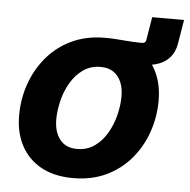

<svg xmlns="http://www.w3.org/2000/svg" viewBox="-49 -694 744 753"><g transform="rotate(5 323.0 -317.0)"><path d="M334.5 -459.5 349.1 -548.3Q366.7 -548.3 384.3 -547.1Q401.9 -545.9 419.7 -544.4Q437.5 -543 454.6 -542Q471.7 -541 488.3 -541Q502.9 -541 504.9 -553.7L520 -645H645.5L629.9 -551.3Q624.5 -517.6 606.4 -496.8Q588.4 -476.1 561.8 -466.3Q535.2 -456.5 503.4 -456.5Q461.9 -456.5 418.9 -458Q376 -459.5 334.5 -459.5ZM265.6 10.7Q192.4 10.7 140.6 -17.3Q88.9 -45.4 61.3 -96.4Q33.7 -147.5 33.7 -215.8Q33.7 -281.7 54.9 -341.6Q76.2 -401.4 116 -448Q155.8 -494.6 212.9 -521.5Q270 -548.3 342.3 -548.3Q415 -548.3 466.8 -520.5Q518.6 -492.7 546.1 -441.4Q573.7 -390.1 573.7 -321.3Q573.7 -255.9 552.7 -196.3Q531.7 -136.7 491.9 -89.8Q452.1 -43 395 -16.1Q337.9 10.7 265.6 10.7ZM271 -104.5Q311 -104.5 340.6 -125.7Q370.1 -147 389.4 -180.7Q408.7 -214.4 418 -252.7Q427.2 -291 427.2 -325.2Q427.2 -357.9 416.7 -382.1Q406.2 -406.2 386.2 -419.7Q366.2 -433.1 336.4 -433.1Q296.4 -433.1 266.8 -412.1Q237.3 -391.1 218 -357.7Q198.7 -324.2 189.5 -285.9Q180.2 -247.6 180.2 -212.9Q180.2 -164.1 203.4 -134.3Q226.6 -104.5 271 -104.5Z"/></g></svg>

Font: Inter 17pt
Style: Bold Italic
Weight: 700
Italic angle: -9.3988°
Version: Version 4.001;git-66647c0bb